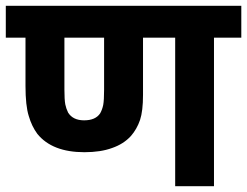

<svg xmlns="http://www.w3.org/2000/svg" viewBox="-20 -642 852 662"><path d="M717.8 -512.2V0H584V-512.2H473.1V-314.9Q473.1 -259.3 462.9 -228.5Q452.1 -196.8 431.2 -172.9Q406.2 -145.5 366.7 -131.8Q327.1 -117.2 271 -117.2Q160.2 -117.2 108.9 -180.2Q89.4 -206.5 79.1 -242.2Q67.9 -277.3 67.9 -346.2V-512.2H0V-622.1H812V-512.2ZM270 -227.1Q309.1 -227.1 325.2 -251Q332.5 -263.7 335.9 -280.3Q338.9 -296.4 338.9 -333V-512.2H202.1V-333Q202.1 -298.3 205.1 -282.2Q208 -267.6 214.8 -253.9Q231.4 -227.1 270 -227.1Z"/></svg>

Font: Droid Sans Thai
Style: Bold
Weight: 700
Designer: Steve Matteson
Foundry: Ascender Corporation
Version: Version 1.00